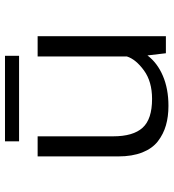

<svg xmlns="http://www.w3.org/2000/svg" viewBox="16 -684 678 750"><g transform="rotate(-90 355.0 -309.0)"><path d="M178 -628.5H512V-573.5H178ZM316.5 10Q274.5 10 240.5 0.2Q206.5 -9.5 178.2 -31.2Q150 -53 134.5 -92.2Q119 -131.5 119 -186V-501H197.5V-206Q197.5 -128 231 -91Q264.5 -54 343.5 -54Q411.5 -54 455 -85.8Q498.5 -117.5 509.5 -152.5V-501H588.5V0H522L513.5 -72Q484.5 -33.5 433.8 -11.8Q383 10 316.5 10Z"/></g></svg>

Font: League Mono Light
Style: Regular
Weight: 300
Width: 6
Designer: Tyler Finck
Foundry: The League of Moveable Type / Tyler Finck
Version: Version 2.210